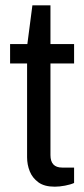

<svg xmlns="http://www.w3.org/2000/svg" viewBox="-20 -692 318 723"><path d="M186 11Q147 11 124.5 -5.5Q102 -22 92 -47Q82 -72 82 -100V-453H18V-526H83L102 -672H170V-526H259V-453H170V-108Q170 -61 214 -61H259V-3Q246 3 225 7Q204 11 186 11Z"/></svg>

Font: Archivo VF Beta
Style: Regular
Weight: 400
Designer: Hector Gatti
Foundry: Omnibus-Type
Version: Version 1.002